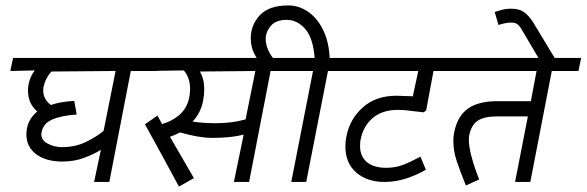

<svg xmlns="http://www.w3.org/2000/svg" viewBox="-20 -669 2157 706"><path d="M382 0H326L351 -118Q327 -103 290.5 -89Q254 -75 209 -75Q149 -75 113 -102Q77 -129 77 -175Q77 -182 79 -196Q85 -232 117 -259Q83 -288 83 -335Q83 -350 85 -359Q91 -389 108 -410L18 -408L28 -456H569L559 -408H461ZM140 -349Q139 -344 139 -336Q139 -304 167 -283Q201 -295 253 -298L262 -248Q205 -244 172 -229.5Q139 -215 133 -183Q132 -180 132 -175Q132 -153 156 -140.5Q180 -128 208 -128Q258 -128 298 -148Q338 -168 361 -188L405 -408L169 -406Q147 -382 140 -349Z M896 0H840L876 -174Q830 -162 761 -162Q712 -162 642 -182Q620 -171 605 -166L693 -14L638 17Q619 -19 576 -97.5Q533 -176 513 -212L559 -244L576 -213Q610 -222 638.5 -245.5Q667 -269 676 -311Q679 -328 679 -342Q679 -383 656 -410L512 -408L522 -456H1083L1073 -408H975ZM731 -341Q731 -320 727 -299Q718 -253 688 -222Q725 -216 774 -216Q834 -216 883 -230L919 -408L715 -406Q731 -379 731 -341Z M1106 0H1051L1131 -408H1026L1036 -456H1137Q1131 -531 1101.5 -563.5Q1072 -596 1035 -596Q994 -596 975.5 -573.5Q957 -551 957 -526Q957 -500 971.5 -474Q986 -448 1002 -439H938Q929 -445 915.5 -470.5Q902 -496 902 -528Q902 -577 935.5 -613Q969 -649 1040 -649Q1080 -649 1114 -625Q1148 -601 1169 -557Q1190 -513 1192 -456H1292L1282 -408H1186Z M1306 -156Q1304 -148 1304 -132Q1304 -94 1329 -73Q1354 -52 1400 -52Q1434 -52 1462.5 -63Q1491 -74 1526 -93L1546 -45Q1518 -28 1477.5 -14Q1437 0 1394 0Q1329 0 1289.5 -35Q1250 -70 1250 -130Q1250 -151 1254 -168Q1266 -231 1314 -274Q1362 -317 1438 -317Q1448 -317 1498 -315L1518 -408H1235L1245 -456H1683L1673 -408H1574L1547 -263L1538 -256L1511 -259Q1467 -265 1444 -265Q1386 -265 1351 -235.5Q1316 -206 1306 -156Z M1930 0H1874L1921 -241H1808Q1761 -241 1737 -225.5Q1713 -210 1705 -170Q1704 -165 1704 -155Q1704 -106 1742 -9L1693 13Q1670 -44 1658.5 -79.5Q1647 -115 1647 -152Q1647 -167 1650 -182Q1662 -242 1700.5 -269.5Q1739 -297 1809 -297H1932L1953 -408H1626L1636 -456H2117L2107 -408H2009Z M1898 -561Q1889 -576 1881 -581Q1873 -586 1859 -586Q1847 -586 1832 -582.5Q1817 -579 1813 -577L1799 -625Q1804 -627 1822 -632Q1840 -637 1859 -637Q1888 -637 1905.5 -625.5Q1923 -614 1941 -586L2031 -437H1971Z"/></svg>

Font: Cambay Devanagari
Style: Italic
Weight: 400
Italic angle: -11°
Designer: Pooja Saxena
Foundry: Pooja Saxena
Version: Version 1.018;PS 001.018;hotconv 1.0.70;makeotf.lib2.5.58329